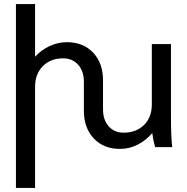

<svg xmlns="http://www.w3.org/2000/svg" viewBox="-20 -721 916 941"><path d="M151.9 -701.2V-442.9Q181.6 -475.6 222.2 -494.9Q262.7 -514.2 308.1 -514.2Q388.2 -514.2 436.5 -462.9Q484.9 -411.6 484.9 -327.1V-185.1Q484.9 -133.3 512.5 -102.1Q540 -70.8 585.9 -70.8Q647.9 -70.8 686 -108.6Q724.1 -146.5 724.1 -209V-504.9H817.9V-145Q817.9 -49.3 824.2 0H740.2Q731 -31.7 726.1 -68.8Q695.3 -32.7 654.8 -12Q614.3 8.8 567.9 8.8Q487.8 8.8 439.5 -42.7Q391.1 -94.2 391.1 -178.2V-320.8Q391.1 -372.6 363 -403.8Q335 -435.1 289.1 -435.1Q228 -435.1 189.9 -396.7Q151.9 -358.4 151.9 -295.9V200.2H58.1V-701.2Z"/></svg>

Font: LT Superior Med
Style: Regular
Weight: 500
Designer: Daniel Lyons
Foundry: LyonsType
Version: Version 1.000